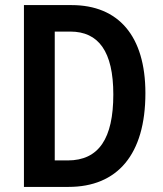

<svg xmlns="http://www.w3.org/2000/svg" viewBox="-20 -734 640 754"><path d="M551 -368C551 -593 445 -714 261 -714H74V0H249C441 0 551 -127 551 -368ZM425 -363C425 -190 368 -104 246 -104H195V-610H256C367 -610 425 -532 425 -363Z"/></svg>

Font: Noto Sans Khmer Condensed SemiBold
Style: Regular
Weight: 600
Width: 3
Designer: Danh Hong and the Monotype Design Team
Foundry: Monotype Imaging Inc.
Version: Version 2.004